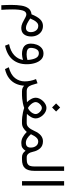

<svg xmlns="http://www.w3.org/2000/svg" viewBox="960 -1652 1012 2973"><g transform="rotate(90 1466.5 -166.0)"><path d="M61.5 319.8Q59.1 278.8 57.9 240.2Q56.6 201.7 56.6 165Q56.6 78.1 67.4 10Q78.1 -58.1 109.4 -99.6Q140.6 -141.1 202.1 -147.9Q237.8 -238.3 280 -281.2Q322.3 -324.2 380.9 -324.7Q431.2 -324.7 468 -300.3Q504.9 -275.9 525.1 -234.6Q545.4 -193.4 545.4 -142.6Q545.4 -73.7 512.5 -31.2Q479.5 11.2 411.6 11.2Q378.9 11.2 337.4 -6.8Q319.3 -14.6 294.4 -29.1Q269.5 -43.5 245.1 -55.4Q220.7 -67.4 204.6 -67.4Q159.7 -67.4 143.1 -11.7Q126.5 43.9 126.5 151.4Q126.5 196.8 128.2 239.7Q129.9 282.7 132.8 319.8ZM266.6 -127.4Q310.1 -97.2 346.7 -79.1Q383.3 -61 411.1 -61Q444.3 -61.5 461.2 -81.3Q478 -101.1 478 -136.7Q478 -183.6 452.4 -217.8Q426.8 -252 380.9 -252Q353.5 -252 332.5 -233.6Q311.5 -215.3 295.4 -186.8Q279.3 -158.2 266.6 -127.4Z M908.7 -15.6Q890.6 -9.8 865 -4.9Q839.4 0 819.3 0Q655.8 0 655.8 -137.2Q655.8 -184.6 672.6 -229.5Q689.5 -274.4 723.6 -303.7Q757.8 -333 809.6 -333Q865.7 -333 902.3 -296.4Q939 -259.8 957 -200.7Q975.1 -141.6 975.1 -73.7Q975.1 58.6 903.3 145.5Q831.5 232.4 687.5 261.7L663.6 200.2Q773.4 177.7 834.5 120.6Q895.5 63.5 908.7 -15.6ZM909.2 -84.5Q903.8 -167 879.6 -214.1Q855.5 -261.2 805.7 -261.2Q772 -261.2 753.7 -239.5Q735.4 -217.8 728.5 -189Q721.7 -160.2 721.7 -139.6Q721.7 -101.6 747.8 -86.4Q773.9 -71.3 821.8 -71.3Q865.2 -71.3 909.2 -84.5Z M1307.6 -33.7Q1303.7 34.2 1276.9 94Q1250 153.8 1194.8 198Q1139.6 242.2 1050.3 263.2L1021.5 204.6Q1138.7 173.8 1189.7 107.4Q1240.7 41 1240.7 -42.5Q1240.7 -83.5 1232.2 -127.7Q1223.6 -171.9 1205.1 -217.3L1270 -240.7L1297.9 -149.4Q1311 -109.9 1333.3 -91.6Q1355.5 -73.2 1392.1 -73.2H1411.1V0H1397Q1360.4 0 1340.3 -10.3Q1320.3 -20.5 1307.6 -33.7Z M1582 -528.3 1644.5 -590.8 1707.5 -528.3 1644.5 -465.8ZM1744.1 -76.2Q1770 -74.7 1796.4 -74Q1822.8 -73.2 1839.8 -73.2H1885.7V0H1840.8Q1823.7 0 1792.5 -3.4Q1761.2 -6.8 1724.1 -14.4Q1687 -22 1651.9 -34.2Q1616.2 -21.5 1578.4 -13.9Q1540.5 -6.3 1508.3 -3.2Q1476.1 0 1457 0H1391.6V-73.2H1457Q1477.5 -73.2 1504.9 -74Q1532.2 -74.7 1562.5 -76.7Q1535.2 -103.5 1514.4 -140.6Q1493.7 -177.7 1493.7 -214.4Q1493.7 -240.7 1506.8 -269.5Q1520 -298.3 1542.7 -323Q1565.4 -347.7 1593.8 -363.3Q1622.1 -378.9 1652.3 -378.9Q1683.6 -378.9 1712.6 -363.5Q1741.7 -348.1 1764.4 -323.2Q1787.1 -298.3 1800.5 -269.5Q1814 -240.7 1814 -213.4Q1814 -176.3 1792.7 -139.6Q1771.5 -103 1744.1 -76.2ZM1652.3 -308.1Q1632.3 -308.1 1611.3 -293Q1590.3 -277.8 1575.7 -255.9Q1561 -233.9 1561 -212.4Q1561 -189.5 1575.7 -165.5Q1590.3 -141.6 1611.8 -121.8Q1633.3 -102.1 1652.8 -92.3Q1676.8 -102.1 1698 -121.3Q1719.2 -140.6 1732.9 -164.8Q1746.6 -189 1746.6 -213.4Q1746.6 -233.4 1731.4 -255.4Q1716.3 -277.3 1694.3 -292.7Q1672.4 -308.1 1652.3 -308.1Z M2023.4 -73.7Q1993.2 -39.1 1959.7 -19.5Q1926.3 0 1886.7 0H1866.2V-73.2H1884.3Q1917 -73.2 1940.2 -91.6Q1963.4 -109.9 1979.5 -137.2Q1995.6 -164.6 2007.3 -190.4Q2038.6 -260.3 2078.4 -292.5Q2118.2 -324.7 2167 -324.7Q2237.8 -324.7 2277.1 -280.8Q2316.4 -236.8 2330.1 -171.9Q2339.4 -125.5 2360.4 -99.4Q2381.3 -73.2 2414.6 -73.2H2428.2V0H2414.1Q2352.5 0 2315.4 -55.2Q2293.5 -21.5 2267.3 -5.4Q2241.2 10.7 2194.3 10.7Q2146.5 10.7 2105.7 -11.5Q2064.9 -33.7 2023.4 -73.7ZM2058.6 -138.2Q2091.3 -100.1 2124.3 -80.1Q2157.2 -60.1 2190.4 -60.1Q2265.6 -60.1 2265.6 -135.3Q2265.6 -185.1 2240.2 -218.3Q2214.8 -251.5 2169.4 -251.5Q2143.1 -251.5 2122.6 -234.1Q2102.1 -216.8 2086.2 -190.7Q2070.3 -164.6 2058.6 -138.2Z M2408.7 0V-73.2H2448.2Q2493.7 -73.2 2517.3 -86.7Q2541 -100.1 2549.6 -126.2Q2558.1 -152.3 2558.1 -189.5V-652.3H2626V-189.9Q2626 -95.2 2585.9 -47.6Q2545.9 0 2447.8 0Z M2785.2 -652.3H2853V-0.5H2785.2Z"/></g></svg>

Font: Vazir Light FD-WOL
Style: Light-FD-WOL
Weight: 300
Designer: Saber Rastikerdar
Foundry: Saber Rastikerdar
Version: Version 30.1.0